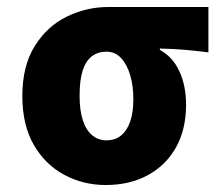

<svg xmlns="http://www.w3.org/2000/svg" viewBox="-20 -518 640 550"><path d="M283 12Q218 12 163.5 -17.5Q109 -47 76.5 -103.5Q44 -160 44 -243Q44 -329 79.5 -386Q115 -443 171.5 -470.5Q228 -498 291 -498H577V-368Q537 -373 507 -375.5Q477 -378 438 -379V-375Q475 -355 494 -313.5Q513 -272 513 -218Q513 -147 484 -95.5Q455 -44 403 -16Q351 12 283 12ZM285 -116Q310 -116 327 -130Q344 -144 353 -170Q362 -196 362 -234Q362 -272 353 -302.5Q344 -333 327 -351.5Q310 -370 285 -370Q261 -370 243.5 -357Q226 -344 217 -316.5Q208 -289 208 -243Q208 -203 217 -174.5Q226 -146 243.5 -131Q261 -116 285 -116Z"/></svg>

Font: Source Code Pro ExtraBold
Style: Regular
Weight: 800
Monospace: yes
Designer: Paul D. Hunt, Teo Tuominen
Foundry: Adobe Systems Incorporated
Version: Version 1.018;hotconv 1.0.116;makeotfexe 2.5.65601